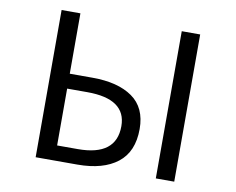

<svg xmlns="http://www.w3.org/2000/svg" viewBox="-79 -837 1158 942"><g transform="rotate(10 500.0 -366.5)"><path d="M154.3 0V-733.4H248V-432.6H361.3Q488.3 -432.6 560.5 -381.8Q632.8 -331.1 632.8 -224.6Q632.8 -111.3 561.5 -55.7Q490.2 0 362.3 0ZM248 -75.2H351.6Q542 -75.2 542 -222.7Q542 -358.4 348.6 -358.4H248ZM752.9 0V-733.4H844.7V0Z"/></g></svg>

Font: Gen Shin Gothic Monospace Regular
Style: Regular
Weight: 400
Designer: [Source Han Sans]
Ryoko NISHIZUKA  (kana & ideographs); Paul D. Hunt (Latin, Greek & Cyrillic); Wenlong ZHANG  (bopomofo
Version: Version 1.002.20150607